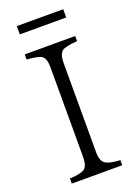

<svg xmlns="http://www.w3.org/2000/svg" viewBox="-160 -929 699 983"><g transform="rotate(-20 189.5 -437.0)"><path d="M53.2 -713.9H328.1V-686Q264.6 -681.6 245.1 -668Q225.1 -650.9 225.1 -606.9V-116.7Q225.1 -69.8 249 -54.7Q269.5 -41 328.1 -37.6V-9.8H53.2V-37.6Q117.2 -41 136.2 -56.6Q154.3 -73.2 154.3 -116.7V-606.9Q154.3 -654.8 134.3 -668.9Q117.7 -681.2 53.2 -686ZM64.5 -863.8H317.4V-818.8H64.5Z"/></g></svg>

Font: I.Ming
Style: Regular
Weight: 400
Designer: Ichiten Fonts Project
Version: Version 6.11; Dec 27, 2019